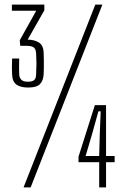

<svg xmlns="http://www.w3.org/2000/svg" viewBox="-20 -820 540 840"><path d="M103.5 -437Q69.5 -437 51.8 -450Q34 -463 33 -494.5Q32.5 -509 32.2 -517.2Q32 -525.5 32.2 -535.2Q32.5 -545 33 -564H64Q63.5 -545.5 63.5 -525.5Q63.5 -505.5 64 -493.5Q65 -479.5 73.5 -471Q82 -462.5 101.5 -462.5Q122 -462.5 129.8 -470Q137.5 -477.5 138 -492.5Q139.5 -522.5 139.5 -542Q139.5 -561.5 138 -587.5Q136.5 -606.5 127 -613Q117.5 -619.5 95.5 -619.5H68.5L66.5 -644L138.5 -773H32V-800H174V-775L101 -646.5Q130.5 -646.5 150.5 -633.8Q170.5 -621 171 -587.5Q171.5 -575 171.8 -556.5Q172 -538 171.8 -520.8Q171.5 -503.5 171 -495.5Q169.5 -467 154.8 -452Q140 -437 103.5 -437ZM83 0 397 -800H428L114 0ZM444 -360V-137.5H481.5V-110.5H444V0H414V-110.5H323.5V-134.5L395 -360ZM414 -137.5 416.5 -234 420.5 -333H410.5L383 -234L354.5 -137.5Z"/></svg>

Font: Big Shoulders Thin
Style: Regular
Weight: 100
Version: Version 2.002